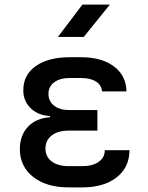

<svg xmlns="http://www.w3.org/2000/svg" viewBox="-20 -805 640 832"><path d="M337 7H278Q181 7 123.5 -38.5Q66 -84 66 -159Q66 -218 101 -255.5Q136 -293 197 -297V-302Q145 -305 113 -336Q81 -367 81 -414Q81 -481 135.5 -519Q190 -557 282 -557H331Q421 -557 474 -517Q527 -477 528 -409H422Q420 -436 396 -451.5Q372 -467 331 -467H282Q240 -467 215 -448.5Q190 -430 190 -398Q190 -366 214.5 -347Q239 -328 282 -328H402V-239H278Q231 -239 204 -218Q177 -197 177 -161Q177 -126 204 -105.5Q231 -85 278 -85H337Q381 -85 407.5 -103.5Q434 -122 434 -154H541Q541 -80 485.5 -36.5Q430 7 337 7ZM231 -645 337 -785H456L343 -645Z"/></svg>

Font: JetBrains Mono SemiBold
Style: Regular
Weight: 472
Monospace: yes
Designer: Philipp Nurullin, Konstantin Bulenkov
Foundry: JetBrains
Version: Version 2.305; ttfautohint (v1.8.4.7-5d5b)